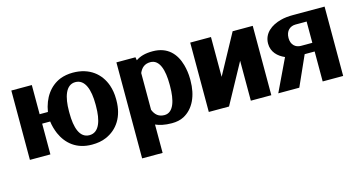

<svg xmlns="http://www.w3.org/2000/svg" viewBox="-78 -873 2656 1412"><g transform="rotate(-15 1250.0 -167.5)"><path d="M58 0H214V-234H275C279 -200 289 -168 301 -139C339 -53 412 10 529 10C570 10 606 4 638 -10C729 -49 786 -135 786 -259V-269C786 -308 780 -342 769 -375C736 -469 656 -538 528 -538C492 -538 460 -532 431 -521C348 -487 294 -410 277 -306H214V-528H58ZM428 -257V-271C428 -378 455 -466 528 -466C602 -466 630 -381 630 -271V-257C630 -147 603 -62 529 -62C454 -62 428 -147 428 -257Z M858 203H1014V-13C1043 0 1083 10 1137 10C1171 10 1203 4 1229 -10C1308 -52 1350 -143 1350 -259V-270C1350 -310 1344 -346 1335 -379C1310 -468 1251 -538 1136 -538C1078 -538 1039 -526 1007 -504L1003 -528H858ZM1014 -125V-405C1030 -442 1055 -465 1099 -465C1170 -465 1194 -377 1194 -272V-257C1194 -152 1170 -62 1100 -62C1056 -62 1030 -85 1014 -125Z M1420 0H1574L1740 -304V0H1896V-528H1743L1578 -225V-528H1420Z M1949 0H2109L2211 -228H2287V0H2443V-528H2203C2168 -528 2136 -525 2107 -517C2035 -498 1971 -452 1971 -372C1971 -309 2013 -268 2066 -245ZM2127 -373C2127 -428 2161 -456 2203 -456H2287V-294H2200C2160 -294 2127 -321 2127 -373Z"/></g></svg>

Font: Aerodynamic
Style: Bd
Weight: 500
Designer: Google
Version: Version 2.000980; 2014